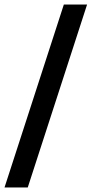

<svg xmlns="http://www.w3.org/2000/svg" viewBox="-45 -772 406 851"><path d="M78 59H-25L238 -752H341Z"/></svg>

Font: Mulish ExtraLight
Style: Regular
Weight: 200
Designer: Vernon Adams
Foundry: Vernon Adams
Version: Version 3.603